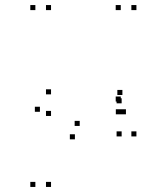

<svg xmlns="http://www.w3.org/2000/svg" viewBox="-20 -530 660 760"><path d="M461.5 -121V-141H441.5V-121ZM461.5 10V-10H441.5V10ZM520 10V-10H500V10ZM520 -490V-510H500V-490ZM458 -490V-510H438V-490ZM458 -128V-148H438V-128ZM182 -71V-91H162V-71ZM138 -87.5V-107.5H118V-87.5ZM276.5 21.5V1.5H256.5V21.5ZM458.5 -77.5V-97.5H438.5V-77.5ZM478.5 -77.5V-97.5H458.5V-77.5ZM464.5 -154V-174H444.5V-154ZM295.5 -31.5V-51.5H275.5V-31.5ZM182 -156.5V-176.5H162V-156.5ZM182 -490V-510H162V-490ZM120 -490V-510H100V-490ZM120 210V190H100V210ZM182 210V190H162V210Z"/></svg>

Font: Monaspace Xenon Dots Var
Style: Regular
Weight: 400
Designer: Riley Cran and the Lettermatic Team
Version: Version 1.100 (Monaspace Xenon Dots)